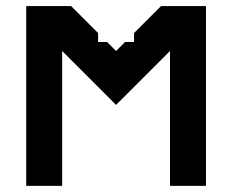

<svg xmlns="http://www.w3.org/2000/svg" viewBox="-20 -603 753 623"><path d="M502.5 -583.3 415 -495.8V-466.7H385.8L356.6 -437.5L327.5 -466.7H298.3V-495.8L210.8 -583.3H65V0H181.7V-437.5L210.8 -408.3L240 -379.2L298.3 -320.9L327.5 -291.7L356.6 -262.5L385.8 -291.7L473.3 -379.2L531.6 -437.5V0H648.3V-583.3Z"/></svg>

Font: Stepalange Short
Style: Regular
Weight: 400
Designer: Szymon Furjan
Version: Version 1.001;Fontself Maker 3.5.8